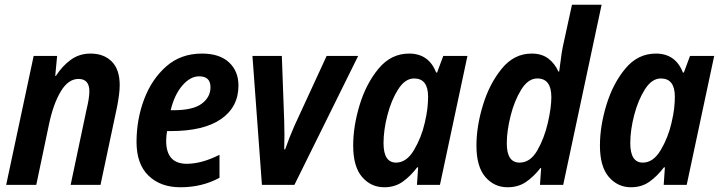

<svg xmlns="http://www.w3.org/2000/svg" viewBox="-20 -780 3039 810"><path d="M133 0 187 -257Q205 -342 236.5 -394.5Q268 -447 311 -447Q357 -447 357 -395Q357 -381 354 -361.5Q351 -342 346 -322L278 0H404L474 -330Q479 -356 482 -379Q485 -402 485 -421Q485 -487 451.5 -520.5Q418 -554 362 -554Q315 -554 279 -528Q243 -502 216 -460H213L221 -544H122L6 0Z M906 -30V-127Q831 -89 768 -89Q681 -89 681 -186Q681 -207 685 -227H700Q840 -227 913 -278Q986 -329 986 -419Q986 -480 946 -517Q906 -554 832 -554Q743 -554 681.5 -500Q620 -446 588 -361Q556 -276 556 -181Q556 -88 606.5 -39Q657 10 741 10Q833 10 906 -30ZM820 -458Q868 -458 868 -412Q868 -370 831 -342.5Q794 -315 712 -315H700Q716 -381 749.5 -419.5Q783 -458 820 -458Z M1222 0 1491 -544H1358L1222 -249Q1202 -204 1183 -150H1179Q1180 -174 1180 -209.5Q1180 -245 1179 -269L1169 -544H1045L1085 0Z M1598 -176Q1598 -231 1614.5 -294.5Q1631 -358 1660 -403.5Q1689 -449 1727 -449Q1786 -449 1786 -372Q1786 -348 1783 -322Q1780 -296 1772 -262Q1758 -200 1726.5 -147Q1695 -94 1651 -94Q1598 -94 1598 -176ZM1740 -74H1744L1739 0H1836L1952 -544H1850L1824 -474H1820Q1789 -554 1706 -554Q1630 -554 1577.5 -491Q1525 -428 1497.5 -338Q1470 -248 1470 -166Q1470 -77 1507.5 -33.5Q1545 10 1601 10Q1646 10 1679 -13.5Q1712 -37 1740 -74Z M2118 -175Q2118 -227 2134 -291Q2150 -355 2179 -402Q2208 -449 2247 -449Q2306 -449 2306 -370Q2306 -326 2291 -261Q2276 -196 2246.5 -145Q2217 -94 2172 -94Q2118 -94 2118 -175ZM2260 -71H2263L2258 0H2356L2518 -760H2393L2354 -581Q2349 -556 2345.5 -526Q2342 -496 2339 -478H2336Q2320 -513 2292.5 -533.5Q2265 -554 2223 -554Q2149 -554 2097 -490.5Q2045 -427 2017.5 -337Q1990 -247 1990 -166Q1990 -77 2027.5 -33.5Q2065 10 2121 10Q2166 10 2198.5 -12Q2231 -34 2260 -71Z M2639 -176Q2639 -231 2655.5 -294.5Q2672 -358 2701 -403.5Q2730 -449 2768 -449Q2827 -449 2827 -372Q2827 -348 2824 -322Q2821 -296 2813 -262Q2799 -200 2767.5 -147Q2736 -94 2692 -94Q2639 -94 2639 -176ZM2781 -74H2785L2780 0H2877L2993 -544H2891L2865 -474H2861Q2830 -554 2747 -554Q2671 -554 2618.5 -491Q2566 -428 2538.5 -338Q2511 -248 2511 -166Q2511 -77 2548.5 -33.5Q2586 10 2642 10Q2687 10 2720 -13.5Q2753 -37 2781 -74Z"/></svg>

Font: Noto Sans UI SemiCondensed
Style: Bold Italic
Weight: 700
Width: 4
Designer: Monotype Design Team
Foundry: Monotype Imaging Inc.
Version: 1.001